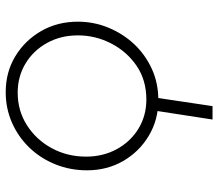

<svg xmlns="http://www.w3.org/2000/svg" viewBox="-66 -496 765 673"><g transform="rotate(-90 316.5 -159.5)"><path d="M234 203 265 2H311L281 203ZM302 13Q233 13 177 -20.5Q121 -54 88.5 -110.5Q56 -167 56 -237Q56 -296 77 -348Q98 -400 135.5 -439Q173 -478 223 -500Q273 -522 330 -522Q400 -522 455.5 -488.5Q511 -455 544 -398Q577 -341 577 -269Q577 -213 556 -162Q535 -111 498.5 -72Q462 -33 412 -10Q362 13 302 13ZM304 -29Q372 -29 422 -63Q472 -97 500.5 -152Q529 -207 529 -269Q529 -329 502.5 -377Q476 -425 430.5 -452.5Q385 -480 328 -480Q265 -480 214 -447.5Q163 -415 133.5 -360.5Q104 -306 104 -240Q104 -181 130 -133Q156 -85 201.5 -57Q247 -29 304 -29Z"/></g></svg>

Font: MuseoModerno Thin ExtraLight
Style: Italic
Weight: 250
Italic angle: -9°
Version: Version 1.003